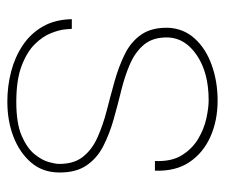

<svg xmlns="http://www.w3.org/2000/svg" viewBox="-66 -548 627 536"><g transform="rotate(90 248.0 -279.5)"><path d="M263 14Q220 14 179.5 3.5Q139 -7 106 -29Q73 -51 53.5 -85Q34 -119 33 -166H60Q60 -164 61.5 -147.5Q63 -131 72 -108Q81 -85 102.5 -63Q124 -41 163 -26Q202 -11 264 -11Q324 -11 358.5 -26Q393 -41 410 -62Q427 -83 432 -102Q437 -121 437 -128Q438 -170 418 -196Q398 -222 363.5 -237.5Q329 -253 288 -263.5Q247 -274 206 -285.5Q165 -297 130.5 -314Q96 -331 76 -360Q56 -389 57 -435Q59 -478 87 -509Q115 -540 161 -556.5Q207 -573 260 -573Q316 -573 361 -553Q406 -533 432 -494.5Q458 -456 456 -398H429Q431 -444 413 -473Q395 -502 367.5 -518.5Q340 -535 310.5 -541.5Q281 -548 259 -548Q183 -548 134.5 -515.5Q86 -483 84 -435Q83 -394 103 -369Q123 -344 157 -329Q191 -314 232 -304Q273 -294 313.5 -282.5Q354 -271 388 -253.5Q422 -236 442 -206Q462 -176 461 -128Q460 -83 432.5 -51.5Q405 -20 361 -3Q317 14 263 14Z"/></g></svg>

Font: Darker Grotesque Light Light
Style: Regular
Weight: 300
Version: Version 1.000;gftools[0.9.28]